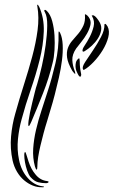

<svg xmlns="http://www.w3.org/2000/svg" viewBox="-20 -786 478 807"><path d="M308 -538Q313 -543 314 -539Q315 -535 315 -530Q315 -520 315.5 -513.5Q316 -507 316.5 -502Q317 -497 318 -491Q319 -485 321 -475Q322 -470 320.5 -468Q319 -466 319 -464Q314 -461 307 -475Q304 -480 301 -488Q298 -496 297.5 -505Q297 -514 299 -523Q301 -532 308 -538ZM295 -485Q297 -477 296 -475Q295 -475 290.5 -480Q286 -485 284 -488Q265 -521 262 -544Q259 -567 265.5 -584.5Q272 -602 284.5 -616Q297 -630 309.5 -645Q322 -660 330.5 -678.5Q339 -697 337 -723Q336 -728 342 -724.5Q348 -721 353 -714Q364 -699 360 -681Q356 -663 345.5 -644.5Q335 -626 321.5 -609.5Q308 -593 300 -582Q283 -557 284 -533.5Q285 -510 295 -485ZM329 -495Q324 -504 338 -525.5Q352 -547 370.5 -574Q389 -601 404.5 -630.5Q420 -660 419 -684L421 -685Q424 -687 427 -682Q430 -677 432 -675Q442 -656 435 -629Q428 -602 411.5 -575Q395 -548 373.5 -525.5Q352 -503 334 -493Q330 -491 329 -495ZM327 -571Q325 -579 336 -595Q347 -611 357.5 -631.5Q368 -652 373.5 -674.5Q379 -697 367 -718Q365 -720 365.5 -720.5Q366 -721 371 -722Q379 -720 387.5 -709Q396 -698 399 -692Q408 -676 405 -658.5Q402 -641 391.5 -624.5Q381 -608 366 -594Q351 -580 336 -571Q334 -570 331.5 -569Q329 -568 327 -571ZM201 -521Q186 -458 161 -394.5Q136 -331 112 -275Q111 -273 107 -264.5Q103 -256 101 -256Q98 -258 99 -266.5Q100 -275 100 -278Q102 -292 106 -312.5Q110 -333 115.5 -354.5Q121 -376 126 -397Q131 -418 136 -432Q146 -465 156 -509Q166 -553 172 -597Q178 -641 178.5 -678.5Q179 -716 169 -734Q164 -742 167.5 -744Q171 -746 177 -740Q192 -725 199.5 -697Q207 -669 209 -637.5Q211 -606 209 -574.5Q207 -543 201 -521ZM178 -277Q170 -252 163 -225.5Q156 -199 150 -174Q144 -149 140.5 -126.5Q137 -104 137 -86Q137 -74 134 -73Q131 -73 127 -86Q117 -122 119.5 -161Q122 -200 131.5 -240.5Q141 -281 154.5 -322Q168 -363 181 -404Q198 -456 213 -520Q228 -584 226 -648Q226 -656 229 -653Q232 -650 233 -647Q242 -628 243.5 -598Q245 -568 240.5 -532.5Q236 -497 227.5 -459.5Q219 -422 210 -387.5Q201 -353 192 -324Q183 -295 178 -277ZM159 -3Q165 -3 165 0Q163 1 162 1H159Q138 2 118 -6Q98 -14 81 -28.5Q64 -43 51.5 -64Q39 -85 33 -111Q22 -162 26.5 -212.5Q31 -263 44 -308Q61 -369 80.5 -430Q100 -491 115.5 -548.5Q131 -606 138 -659.5Q145 -713 137 -759Q135 -766 138 -766Q140 -767 141 -763.5Q142 -760 144 -759Q166 -711 164 -653.5Q162 -596 146.5 -534Q131 -472 109 -408.5Q87 -345 71 -285Q60 -246 55.5 -201.5Q51 -157 60 -114Q69 -69 96.5 -38Q124 -7 159 -3ZM129 -53Q149 -28 178 -25Q187 -23 183.5 -19.5Q180 -16 174 -16Q157 -16 140.5 -20Q124 -24 108 -42Q100 -52 94 -69.5Q88 -87 85 -104Q82 -121 82 -134Q82 -147 86 -147Q87 -147 89 -141.5Q91 -136 93 -129.5Q95 -123 97 -116.5Q99 -110 100 -107Q111 -74 129 -53Z"/></svg>

Font: Akronim
Style: Regular
Weight: 400
Designer: Grzegorz Klimczewski
Foundry: Fonty.PL
Version: Version 1.002